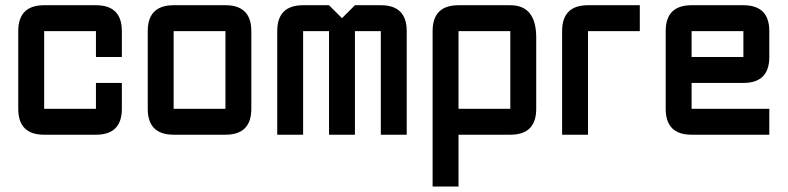

<svg xmlns="http://www.w3.org/2000/svg" viewBox="-20 -508 2970 724"><path d="M341.8 0H146.5Q48.8 0 48.8 -97.7V-390.6Q48.8 -488.3 146.5 -488.3H341.8Q439.5 -488.3 439.5 -390.6V-293H341.8V-390.6H146.5V-97.7H341.8V-195.3H439.5V-97.7Q439.5 0 341.8 0Z M830.1 0H634.8Q537.1 0 537.1 -97.7V-390.6Q537.1 -488.3 634.8 -488.3H830.1Q927.7 -488.3 927.7 -390.6V-97.7Q927.7 0 830.1 0ZM830.1 -97.7V-390.6H634.8V-97.7Z M1220.7 -390.6H1123V0H1025.4V-390.6Q1025.4 -488.3 1123 -488.3H1220.7L1269.5 -439.5L1318.4 -488.3H1416Q1513.7 -488.3 1513.7 -390.6V0H1416V-390.6H1318.4V0H1220.7Z M1611.3 -390.6Q1611.3 -488.3 1709 -488.3H1904.3Q2002 -488.3 2002 -366.2V-97.7Q2002 0 1904.3 0H1709V195.3H1611.3ZM1904.3 -390.6H1709V-97.7H1904.3Z M2197.3 -488.3H2392.6V-390.6H2197.3V0H2099.6V-390.6Q2099.6 -488.3 2197.3 -488.3Z M2587.9 -488.3H2783.2Q2880.9 -488.3 2880.9 -390.6V-293Q2880.9 -195.3 2783.2 -195.3H2587.9V-97.7H2880.9V0H2587.9Q2490.2 0 2490.2 -97.7V-390.6Q2490.2 -488.3 2587.9 -488.3ZM2783.2 -390.6H2587.9V-293H2783.2Z"/></svg>

Font: BabelStone Runic
Style: Regular
Weight: 400
Designer: Andrew West
Foundry: BabelStone
Version: Version 7.004 November 9, 2023